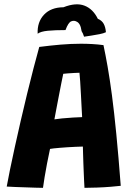

<svg xmlns="http://www.w3.org/2000/svg" viewBox="-20 -873 620 900"><path d="M181.5 7.5Q169 7.5 147 6.8Q125 6 99.8 5.2Q74.5 4.5 50.8 3.5Q27 2.5 11.5 1.5Q17 -29.5 26.8 -77.5Q36.5 -125.5 49.5 -184Q62.5 -242.5 77 -306.2Q91.5 -370 107 -433Q122.5 -496 137 -552.5Q151.5 -609 164 -653Q214.5 -659.5 263.8 -663.8Q313 -668 359.5 -668Q386 -668 412.5 -666.5Q439 -665 465 -661.5Q474.5 -617.5 484.5 -560.5Q494.5 -503.5 504.8 -426.2Q515 -349 525.2 -244.8Q535.5 -140.5 546 -2Q529.5 0 499 2.5Q468.5 5 435.2 6.2Q402 7.5 376 7.5Q375 -7 374.2 -25.5Q373.5 -44 372.5 -65Q371.5 -86 370.8 -107.5Q370 -129 369.5 -149Q369 -169 368.5 -186Q352.5 -185.5 334 -184.8Q315.5 -184 296.8 -182.8Q278 -181.5 261.5 -180.2Q245 -179 232.5 -177.5Q220 -176 214.5 -175Q207 -141 200.5 -106.5Q194 -72 189 -42.2Q184 -12.5 181.5 7.5ZM235 -313.5Q246.5 -315.5 271 -318Q295.5 -320.5 322 -322Q348.5 -323.5 365 -324Q364 -334.5 362.8 -363.8Q361.5 -393 359.5 -427.8Q357.5 -462.5 355.8 -491.8Q354 -521 352.5 -532Q344.5 -532 328.5 -531Q312.5 -530 297.5 -529Q282.5 -528 276.5 -527Q273.5 -512.5 268.2 -486.8Q263 -461 257 -429.5Q251 -398 245.2 -367.8Q239.5 -337.5 235 -313.5ZM156.5 -715Q154 -769.5 186.2 -804Q218.5 -838.5 277.5 -839Q336 -862 376 -846.5Q416 -831 438.5 -785Q457.5 -777 466 -761.5Q474.5 -746 476.5 -722Q465.5 -716.5 446.2 -712.8Q427 -709 407.2 -706Q387.5 -703 374 -701Q371.5 -709 368.8 -715.2Q366 -721.5 362.5 -727Q359.5 -747.5 353.5 -757.8Q347.5 -768 339.5 -771.5Q327.5 -778.5 313.8 -773Q300 -767.5 287 -732Q237.5 -732 204 -728.8Q170.5 -725.5 156.5 -715Z"/></svg>

Font: Grandstander Thin
Style: Bold
Weight: 700
Version: Version 1.200